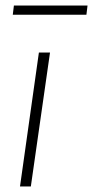

<svg xmlns="http://www.w3.org/2000/svg" viewBox="-20 -671 335 691"><path d="M160 -482 91 0H52L120 -482ZM295 -651 291 -618H26L30 -651Z"/></svg>

Font: Exo 2 ExtraLight
Style: Italic
Weight: 250
Italic angle: -8°
Designer: Natanael Gama
Foundry: Natanael Gama
Version: Version 2.010